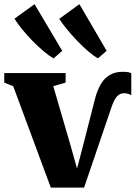

<svg xmlns="http://www.w3.org/2000/svg" viewBox="-34 -876 636 901"><path d="M204.5 4.5 28 -471.5 -14 -488.5V-533H274V-488.5L216 -471.5L297 -194L327.5 -85L356.5 -195.5L411 -409Q422 -452 439 -480.8Q456 -509.5 481 -524.2Q506 -539 541 -539Q560 -539 568.8 -537Q577.5 -535 582 -532V-430Q577 -432.5 568.2 -435.5Q559.5 -438.5 549.5 -438.5Q533 -438.5 522.2 -430Q511.5 -421.5 504.5 -408.8Q497.5 -396 492.5 -382.5L360.5 4.5ZM217 -602.5Q197.5 -613 170.8 -635.5Q144 -658 117 -685.8Q90 -713.5 68 -740.8Q46 -768 34 -788.5L128 -856.5L258 -637.5L218 -602.5ZM425.5 -602.5Q406 -613 380.2 -635Q354.5 -657 328.2 -684.5Q302 -712 279.8 -739Q257.5 -766 244 -787.5L338.5 -856.5L466.5 -637.5L426 -602.5Z"/></svg>

Font: Merriweather 72pt Black
Style: Regular
Weight: 900
Version: Version 2.100